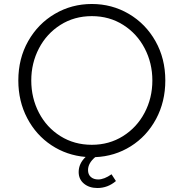

<svg xmlns="http://www.w3.org/2000/svg" viewBox="-20 -777 921 964"><path d="M745 -373Q745 -460 706.5 -534Q668 -608 598.5 -652Q529 -696 441 -696Q353 -696 283.5 -652Q214 -608 175.5 -534Q137 -460 137 -373Q137 -285 175.5 -211Q214 -137 283.5 -93.5Q353 -50 441 -50Q528 -50 597.5 -93.5Q667 -137 706 -211Q745 -285 745 -373ZM441 -757Q542 -757 626.5 -707.5Q711 -658 760.5 -570.5Q810 -483 810 -373Q810 -266 763.5 -179.5Q717 -93 636.5 -42.5Q556 8 458 12Q422 42 422 77Q422 99 436 111.5Q450 124 473 124Q503 124 540 98L562 132Q521 167 469 167Q428 167 401.5 145Q375 123 375 87Q375 44 410 11Q315 3 238 -48Q161 -99 116.5 -184Q72 -269 72 -373Q72 -483 121.5 -570.5Q171 -658 255.5 -707.5Q340 -757 441 -757Z"/></svg>

Font: BLUETTI 2.0 Extralight
Style: Roman
Weight: 200
Designer: Stijn de Vries
Foundry: tokotype
Version: Version 2.005;October 31, 2023;FontCreator 14.0.0.2814 64-bi